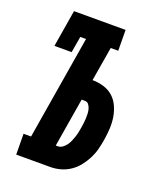

<svg xmlns="http://www.w3.org/2000/svg" viewBox="-136 -824 772 913"><g transform="rotate(20 250.0 -367.5)"><path d="M55 0 54 -105H92L179 -630H150L136 -548H49L80 -735H341L342 -630H304L275 -457Q305 -457 332.5 -448.5Q360 -440 380 -422Q400 -404 411.5 -378.5Q423 -353 427.5 -325.5Q432 -298 430.5 -268.5Q429 -239 424 -209Q420 -184 413.5 -159Q407 -134 395 -110.5Q383 -87 366 -65.5Q349 -44 326.5 -29Q304 -14 278.5 -7Q253 0 228 0ZM217 -105H228Q240 -105 251 -113Q262 -121 269.5 -131.5Q277 -142 282 -154Q287 -166 291 -178Q295 -190 297.5 -202Q300 -214 302 -227Q304 -239 305.5 -251Q307 -263 307.5 -275Q308 -287 307.5 -299Q307 -311 304 -322Q301 -333 294 -342.5Q287 -352 275 -352H258Z"/></g></svg>

Font: Iosevka Curly Slab Extrabold
Style: Italic
Weight: 800
Italic angle: -9°
Monospace: yes
Designer: Belleve Invis
Foundry: Belleve Invis
Version: Version 22.1.2; ttfautohint (v1.8.4)